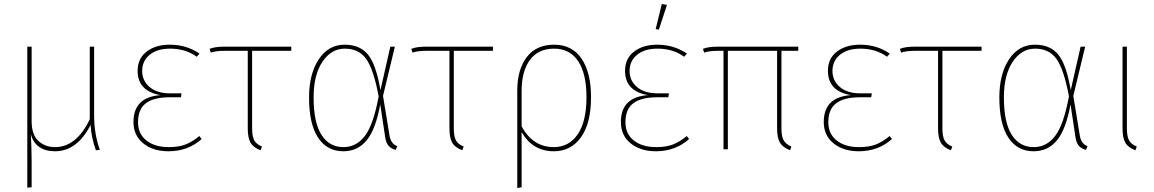

<svg xmlns="http://www.w3.org/2000/svg" viewBox="-20 -755 5835 971"><path d="M485 3 465 5Q442 -58 438 -123Q370 10 258 10Q209 10 177.5 -12.5Q146 -35 136 -77Q140 -2 140 64V192L118 194V-519H140V-142Q140 -74 174 -42.5Q208 -11 258 -11Q367 -11 434 -152V-519H456V-170Q456 -78 485 3Z M839 -529Q923 -529 989 -484L975 -468Q919 -509 840 -509Q775 -509 737 -478Q699 -447 699 -396Q699 -347 736.5 -315Q774 -283 840 -283H898L895 -263H838Q758 -263 718 -233Q678 -203 678 -137Q678 -78 720.5 -44.5Q763 -11 833 -11Q885 -11 919 -24.5Q953 -38 988 -67L1000 -52Q931 10 832 10Q754 10 704.5 -30Q655 -70 655 -138Q655 -264 792 -274Q676 -294 676 -397Q676 -459 721.5 -494Q767 -529 839 -529Z M1255 -498V-106Q1255 -65 1266 -45Q1277 -25 1305 -14L1298 5Q1261 -9 1247 -33.5Q1233 -58 1233 -106V-498H1116Q1072 -498 1046 -489L1040 -508Q1067 -519 1113 -519H1453V-498Z M1724 -509Q1655 -509 1610.5 -442.5Q1566 -376 1566 -262Q1566 -136 1605.5 -73.5Q1645 -11 1717 -11Q1783 -11 1826 -68.5Q1869 -126 1895 -268Q1869 -406 1831.5 -457.5Q1794 -509 1724 -509ZM1723 -529Q1800 -529 1841 -479Q1882 -429 1904 -299L1954 -519H1977L1917 -270L1950 -69Q1957 -27 1989 -16L1981 3Q1959 -3 1946 -16.5Q1933 -30 1928 -61L1903 -227Q1880 -101 1834.5 -45.5Q1789 10 1716 10Q1634 10 1588.5 -59Q1543 -128 1543 -262Q1543 -381 1592 -455Q1641 -529 1723 -529Z M2275 -498V-106Q2275 -65 2286 -45Q2297 -25 2325 -14L2318 5Q2281 -9 2267 -33.5Q2253 -58 2253 -106V-498H2136Q2092 -498 2066 -489L2060 -508Q2087 -519 2133 -519H2473V-498Z M2781 -11Q2857 -11 2901.5 -75.5Q2946 -140 2946 -264Q2946 -382 2904 -445.5Q2862 -509 2782 -509Q2702 -509 2660 -452Q2618 -395 2618 -295V-116Q2675 -11 2781 -11ZM2783 -529Q2873 -529 2921 -458.5Q2969 -388 2969 -264Q2969 -131 2918 -60.5Q2867 10 2781 10Q2674 10 2618 -87V192L2596 196V-298Q2596 -402 2643.5 -465.5Q2691 -529 2783 -529Z M3304 -529Q3388 -529 3454 -484L3440 -468Q3384 -509 3305 -509Q3240 -509 3202 -478Q3164 -447 3164 -396Q3164 -347 3201.5 -315Q3239 -283 3305 -283H3363L3360 -263H3303Q3223 -263 3183 -233Q3143 -203 3143 -137Q3143 -78 3185.5 -44.5Q3228 -11 3298 -11Q3350 -11 3384 -24.5Q3418 -38 3453 -67L3465 -52Q3396 10 3297 10Q3219 10 3169.5 -30Q3120 -70 3120 -138Q3120 -264 3257 -274Q3141 -294 3141 -397Q3141 -459 3186.5 -494Q3232 -529 3304 -529ZM3353 -730 3312 -605 3296 -608 3327 -735Z M3932 -498V-106Q3932 -65 3943 -45.5Q3954 -26 3982 -14L3976 5Q3939 -9 3924.5 -33.5Q3910 -58 3910 -106V-498H3661V0H3639V-498H3611Q3566 -498 3541 -489L3535 -508Q3562 -519 3608 -519H4017V-498Z M4330 -529Q4414 -529 4480 -484L4466 -468Q4410 -509 4331 -509Q4266 -509 4228 -478Q4190 -447 4190 -396Q4190 -347 4227.5 -315Q4265 -283 4331 -283H4389L4386 -263H4329Q4249 -263 4209 -233Q4169 -203 4169 -137Q4169 -78 4211.5 -44.5Q4254 -11 4324 -11Q4376 -11 4410 -24.5Q4444 -38 4479 -67L4491 -52Q4422 10 4323 10Q4245 10 4195.5 -30Q4146 -70 4146 -138Q4146 -264 4283 -274Q4167 -294 4167 -397Q4167 -459 4212.5 -494Q4258 -529 4330 -529Z M4746 -498V-106Q4746 -65 4757 -45Q4768 -25 4796 -14L4789 5Q4752 -9 4738 -33.5Q4724 -58 4724 -106V-498H4607Q4563 -498 4537 -489L4531 -508Q4558 -519 4604 -519H4944V-498Z M5215 -509Q5146 -509 5101.5 -442.5Q5057 -376 5057 -262Q5057 -136 5096.5 -73.5Q5136 -11 5208 -11Q5274 -11 5317 -68.5Q5360 -126 5386 -268Q5360 -406 5322.5 -457.5Q5285 -509 5215 -509ZM5214 -529Q5291 -529 5332 -479Q5373 -429 5395 -299L5445 -519H5468L5408 -270L5441 -69Q5448 -27 5480 -16L5472 3Q5450 -3 5437 -16.5Q5424 -30 5419 -61L5394 -227Q5371 -101 5325.5 -45.5Q5280 10 5207 10Q5125 10 5079.5 -59Q5034 -128 5034 -262Q5034 -381 5083 -455Q5132 -529 5214 -529Z M5679 -519V-106Q5679 -65 5690 -45Q5701 -25 5729 -14L5722 5Q5685 -9 5671 -33.5Q5657 -58 5657 -106V-519Z"/></svg>

Font: FiraSans
Style: Regular
Weight: 150
Designer: Carrois Corporate & Edenspiekermann AG
Foundry: Carrois Corporate GbR & Edenspiekermann AG
Version: Version 3.106;PS 003.106;hotconv 1.0.70;makeotf.lib2.5.58329